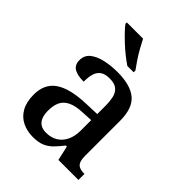

<svg xmlns="http://www.w3.org/2000/svg" viewBox="-219 -883 1010 1010"><g transform="rotate(45 286.5 -378.0)"><path d="M204 10Q160 10 124.5 -7.5Q89 -25 69 -61Q49 -97 49 -151Q49 -231 105 -269.5Q161 -308 276 -312L358 -315V-373Q358 -409 352 -436Q346 -463 327.5 -478.5Q309 -494 272 -494Q237 -494 218.5 -480Q200 -466 193.5 -442Q187 -418 187 -385Q139 -385 115 -400Q91 -415 91 -449Q91 -485 116.5 -506Q142 -527 184.5 -537Q227 -547 278 -547Q373 -547 420.5 -508Q468 -469 468 -375V-117Q468 -89 474 -73.5Q480 -58 494 -51.5Q508 -45 530 -45H533V0H384L366 -81H358Q337 -54 317 -33.5Q297 -13 271 -1.5Q245 10 204 10ZM236 -55Q274 -55 301 -71.5Q328 -88 343 -119Q358 -150 358 -191V-270L300 -267Q247 -265 217 -250.5Q187 -236 174.5 -210Q162 -184 162 -146Q162 -116 170 -96Q178 -76 194.5 -65.5Q211 -55 236 -55ZM291 -606Q270 -620 245.5 -639.5Q221 -659 197.5 -681Q174 -703 155 -723Q136 -743 127 -756V-766H248Q259 -744 274 -717Q289 -690 306.5 -664Q324 -638 338 -619V-606Z"/></g></svg>

Font: Noto Serif Hebrew Medium
Style: Regular
Weight: 500
Version: Version 2.003